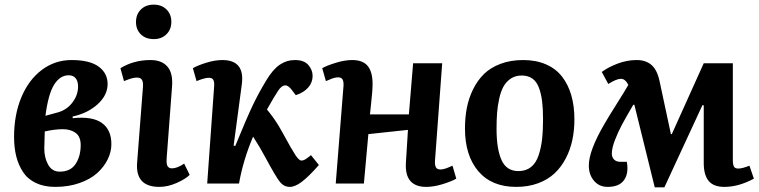

<svg xmlns="http://www.w3.org/2000/svg" viewBox="-20 -783 3236 819"><path d="M285.2 -526.9Q214.4 -526.9 158.2 -484.6Q102.1 -442.4 71 -367.7Q40 -293 40 -199.2Q40 -153.3 49.3 -116.2Q58.6 -79.1 78.4 -49.1Q98.1 -19 133.1 -2.4Q168 14.2 215.8 14.2Q272.5 14.2 319.1 -2.2Q365.7 -18.6 394.8 -44.9Q423.8 -71.3 439.5 -103.3Q455.1 -135.3 455.1 -168Q455.1 -229.5 414.6 -258.5Q374 -287.6 290 -278.8V-286.1Q354 -299.8 396.5 -338.4Q439 -377 439 -424.8Q439 -470.7 400.9 -498.8Q362.8 -526.9 285.2 -526.9ZM313 -414.1Q313 -376.5 287.6 -344Q262.2 -311.5 220.2 -301.8L173.8 -289.1Q186 -382.8 211.2 -422.4Q236.3 -461.9 272.9 -461.9Q292.5 -461.9 302.7 -449.2Q313 -436.5 313 -414.1ZM170.9 -222.2Q212.9 -231.9 248 -231.9Q281.2 -231.9 302.7 -216.1Q324.2 -200.2 324.2 -164.1Q324.2 -116.7 302.5 -83.7Q280.8 -50.8 234.9 -50.8Q202.1 -50.8 185.5 -80.3Q168.9 -109.9 168.9 -149.9Q168.9 -172.4 170.9 -222.2Z M560.1 -689Q560.1 -721.7 580.8 -742.4Q601.6 -763.2 635.7 -763.2Q669.4 -763.2 690.2 -742.7Q710.9 -722.2 710.9 -689.9Q710.9 -657.7 690.2 -637Q669.4 -616.2 635.7 -616.2Q601.6 -616.2 580.8 -636.5Q560.1 -656.7 560.1 -689ZM589.8 -412.1Q591.3 -432.1 585.7 -442.1Q580.1 -452.1 564 -452.1Q557.1 -452.1 548.6 -450.4Q540 -448.7 535.4 -447Q530.8 -445.3 521 -441.7Q511.2 -438 508.8 -437L493.7 -492.2Q550.8 -526.9 622.1 -526.9Q669.9 -526.9 694.1 -499Q718.3 -471.2 713.9 -414.1L690.9 -107.9Q689.9 -93.8 691.2 -85Q692.4 -76.2 697.8 -70.6Q703.1 -64.9 713.9 -64.9Q735.4 -64.9 765.6 -85L789.1 -37.1Q771 -19 733.2 -2.4Q695.3 14.2 659.7 14.2Q556.6 14.2 564.9 -89.8Z M976.6 -162.1 983.4 -160.2Q1031.2 -276.9 1056.9 -331.1Q1082.5 -385.3 1115.7 -439.9Q1144 -487.3 1173.6 -507.1Q1203.1 -526.9 1238.8 -526.9Q1276.9 -526.9 1295.2 -505.9Q1313.5 -484.9 1313.5 -459Q1313.5 -431.2 1294.7 -409.7Q1275.9 -388.2 1241.7 -377L1226.6 -397Q1210 -418.9 1197.8 -418.9Q1181.2 -418.9 1166.5 -396Q1151.4 -374 1118.7 -315.9Q1121.1 -313 1128.9 -303.2Q1136.7 -293.5 1141.1 -287.4Q1145.5 -281.2 1153.1 -270.5Q1160.6 -259.8 1168.7 -246.3Q1176.8 -232.9 1185.5 -216.8Q1225.6 -143.1 1240.7 -120.6Q1255.9 -98.1 1265.6 -98.1Q1273.9 -98.1 1282 -103Q1290 -107.9 1306.6 -121.1L1340.3 -79.1Q1296.9 -29.8 1267.8 -7.8Q1238.8 14.2 1216.3 14.2Q1190.9 14.2 1173.6 -7.6Q1156.2 -29.3 1111.3 -112.8Q1087.9 -156.7 1059.6 -200.2Q1017.1 -100.1 999.5 0H863.8L893.6 -417Q894.5 -435.1 889.4 -443.1Q884.3 -451.2 870.6 -451.2Q853.5 -451.2 818.4 -437L802.7 -492.2Q822.8 -503.9 859.9 -515.4Q897 -526.9 928.7 -526.9Q1024.4 -526.9 1011.7 -424.8Z M1720.2 -229 1551.3 -210.9 1532.2 0H1412.1L1445.3 -417Q1446.3 -435.1 1441.2 -444.1Q1436 -453.1 1422.4 -453.1Q1416 -453.1 1408.4 -451.4Q1400.9 -449.7 1396.5 -448Q1392.1 -446.3 1382.6 -442.1Q1373 -438 1370.1 -437L1354.5 -492.2Q1374 -503.4 1412.4 -515.1Q1450.7 -526.9 1482.4 -526.9Q1527.8 -526.9 1548.6 -501.5Q1569.3 -476.1 1569.3 -424.8Q1569.3 -410.2 1567.6 -388.7Q1565.9 -367.2 1562.7 -338.1Q1559.6 -309.1 1558.1 -294.9H1724.1L1742.2 -513.2H1866.2L1835.4 -96.2Q1834.5 -78.1 1839.6 -69.1Q1844.7 -60.1 1858.4 -60.1Q1864.7 -60.1 1872.1 -61.8Q1879.4 -63.5 1884 -65.2Q1888.7 -66.9 1897.7 -70.8Q1906.7 -74.7 1910.2 -76.2L1926.3 -21Q1906.7 -9.3 1868.4 2.4Q1830.1 14.2 1798.3 14.2Q1705.6 14.2 1711.4 -87.9Z M1963.4 -234.9Q1963.4 -281.7 1971.4 -323Q1979.5 -364.3 1998 -402.1Q2016.6 -439.9 2044.4 -467.3Q2072.3 -494.6 2115 -510.7Q2157.7 -526.9 2211.4 -526.9Q2266.6 -526.9 2308.8 -508.5Q2351.1 -490.2 2377.4 -456.3Q2403.8 -422.4 2417 -376.5Q2430.2 -330.6 2430.2 -273.9Q2430.2 -227.5 2421.4 -185.8Q2412.6 -144 2393.3 -107.2Q2374 -70.3 2345.5 -43.5Q2316.9 -16.6 2275.1 -1.2Q2233.4 14.2 2182.1 14.2Q2077.1 14.2 2020.3 -52.7Q1963.4 -119.6 1963.4 -234.9ZM2191.4 -53.2Q2223.1 -53.2 2244.6 -70.1Q2266.1 -86.9 2277.1 -119.4Q2288.1 -151.9 2292.2 -188.5Q2296.4 -225.1 2296.4 -274.9Q2296.4 -318.8 2292.5 -350.3Q2288.6 -381.8 2279.1 -408.2Q2269.5 -434.6 2251 -447.8Q2232.4 -460.9 2205.1 -460.9Q2178.7 -460.9 2158.9 -447.8Q2139.2 -434.6 2127.7 -413.8Q2116.2 -393.1 2109.4 -361.8Q2102.5 -330.6 2100.3 -300.8Q2098.1 -271 2098.1 -233.9Q2098.1 -147 2119.4 -100.1Q2140.6 -53.2 2191.4 -53.2Z M2814 16.1H2772.9L2686 -335.9H2681.2Q2648.9 -280.8 2633.1 -251.2Q2617.2 -221.7 2603.5 -186.5Q2589.8 -151.4 2589.8 -127.9Q2589.8 -112.8 2599.1 -102.8Q2608.4 -92.8 2627 -92.8H2653.8Q2662.6 -43.5 2641.8 -14.6Q2621.1 14.2 2571.8 14.2Q2536.1 14.2 2513.9 -11.7Q2491.7 -37.6 2491.7 -77.1Q2491.7 -140.1 2558.1 -253.9Q2575.2 -283.7 2610.8 -340.1Q2646.5 -396.5 2660.2 -420.9Q2647 -446.8 2628.9 -446.8Q2609.4 -446.8 2574.7 -424.8L2546.9 -476.1Q2574.7 -496.6 2614.5 -511.7Q2654.3 -526.9 2695.8 -526.9Q2734.4 -526.9 2758.5 -506.3Q2782.7 -485.8 2793 -439L2841.8 -210.9H2845.7L2981.9 -513.2H3106V-100.1Q3106 -81.5 3110.6 -72.8Q3115.2 -64 3128.9 -64Q3146.5 -64 3176.8 -76.2L3195.8 -21Q3130.9 14.2 3069.8 14.2Q3023.9 14.2 3002.9 -11.2Q2981.9 -36.6 2981.9 -87.9V-334H2976.1Z"/></svg>

Font: Literata Book
Style: Bold Italic
Weight: 700
Italic angle: -3°
Designer: Latin by Veronika Burian and Jose Scaglione. Greek by Irene Vlachou. Cyrillic by Vera Evstafieva
Foundry: TypeTogether
Version: Version 1.003;PS 001.003;hotconv 1.0.88;makeotf.lib2.5.64775